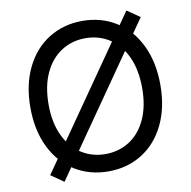

<svg xmlns="http://www.w3.org/2000/svg" viewBox="-84 -834 934 939"><g transform="rotate(-10 382.5 -364.0)"><path d="M59.6 -363.3Q59.6 -476.6 101.1 -561.3Q142.6 -646 216.1 -691.7Q289.6 -737.3 382.8 -737.3Q476.1 -737.3 549.3 -691.7Q622.6 -646 663.8 -561.3Q705.1 -476.6 705.1 -363.3Q705.1 -250.5 663.8 -165.8Q622.6 -81.1 549.3 -35.6Q476.1 9.8 382.8 9.8Q289.6 9.8 216.1 -35.6Q142.6 -81.1 101.1 -165.8Q59.6 -250.5 59.6 -363.3ZM614.7 -363.3Q614.7 -454.1 584.5 -519.3Q554.2 -584.5 501.5 -617.9Q448.7 -651.4 382.8 -651.4Q316.4 -651.4 263.7 -617.7Q210.9 -584 180.4 -519Q149.9 -454.1 149.9 -363.3Q149.9 -272.9 180.4 -208.3Q210.9 -143.6 263.7 -109.9Q316.4 -76.2 382.8 -76.2Q448.7 -76.2 501.5 -109.6Q554.2 -143.1 584.5 -208Q614.7 -272.9 614.7 -363.3ZM97.7 -21.5 604.5 -750 668 -706.1 161.1 22.5Z"/></g></svg>

Font: Inter RS Variable
Style: Regular
Weight: 400
Designer: Rasmus Andersson (customised by Maria Ramos and Noel Pretorius)
Foundry: rsms
Version: Version 3.001;Glyphs 3.2.3 (3260)